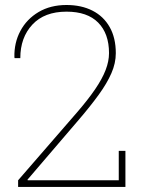

<svg xmlns="http://www.w3.org/2000/svg" viewBox="-20 -741 579 761"><path d="M51.8 0V-26.4L284.7 -294.9Q329.1 -346.2 357.2 -387.5Q385.3 -428.7 398.7 -463.6Q412.1 -498.5 412.1 -530.3Q412.1 -607.9 369.1 -651.4Q326.2 -694.8 243.7 -694.8Q156.2 -694.8 108.4 -643.6Q60.5 -592.3 60.5 -510.7H38.1L37.1 -513.7Q35.6 -571.3 60.8 -618.4Q85.9 -665.5 133.1 -693.4Q180.2 -721.2 243.7 -721.2Q302.7 -721.2 346.7 -698.7Q390.6 -676.3 414.8 -633.5Q439 -590.8 439 -530.3Q439 -490.7 421.6 -450.9Q404.3 -411.1 371.6 -366Q338.9 -320.8 292.5 -266.6L88.9 -28.8L89.8 -26.4H450.7V-143.1H477.1V0Z"/></svg>

Font: Roboto Slab LO Thin
Style: Regular
Weight: 250
Designer: Google
Version: Version 2.00;September 28, 2018;FontCreator 11.5.0.2427 64-b